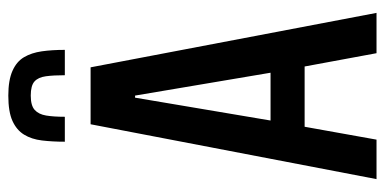

<svg xmlns="http://www.w3.org/2000/svg" viewBox="-252 -674 926 462"><g transform="rotate(-90 211.0 -443.0)"><path d="M11 0 143 -688H280L411 0H314L282 -173H137L106 0ZM152 -255H267L212 -581H207ZM212 -886Q249 -886 271.5 -876Q294 -866 304.5 -848Q315 -830 318.5 -805.5Q322 -781 322 -750H261Q261 -777 258.5 -795.5Q256 -814 246 -823Q236 -832 212 -832Q188 -832 177.5 -822.5Q167 -813 164 -795Q161 -777 161 -750H101Q101 -780 104 -805Q107 -830 118 -848Q129 -866 151 -876Q173 -886 212 -886Z"/></g></svg>

Font: Saira ExtraCondensed SemiBold
Style: Regular
Weight: 600
Width: 2
Designer: Hector Gatti with collaboration of the Omnibus-Type team
Foundry: Omnibus-Type
Version: Version 1.101